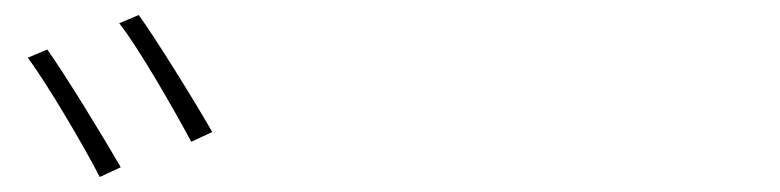

<svg xmlns="http://www.w3.org/2000/svg" viewBox="-20 -848 1040 256"><path d="M43 -782 17 -771C42 -738 92 -653 113 -612L141 -625C118 -665 66 -750 43 -782ZM165 -828 139 -817C165 -784 212 -702 235 -659L263 -672C239 -714 188 -796 165 -828Z"/></svg>

Font: Noto Sans JP Thin
Style: Regular
Weight: 100
Designer: Ryoko NISHIZUKA 西塚涼子 (kana, bopomofo & ideographs); Paul D. Hunt (Latin, Greek & Cyrillic); Sandoll Communications 산돌커뮤니
Foundry: Adobe
Version: Version 2.004;hotconv 1.0.118;makeotfexe 2.5.65603